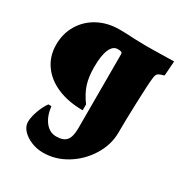

<svg xmlns="http://www.w3.org/2000/svg" viewBox="-175 -773 925 988"><g transform="rotate(30 287.0 -279.0)"><path d="M78 -5Q78 -33 91.5 -71Q105 -109 124 -135H142Q149 -78 175.5 -45Q202 -12 241 -12Q283 -12 301 -33.5Q319 -55 319 -106V-545Q319 -554 313.5 -557Q308 -560 291 -560Q263 -560 247.5 -524Q232 -488 232 -420Q232 -361 245.5 -319Q259 -277 292 -232V-197Q206 -197 141 -225Q76 -253 40.5 -304Q5 -355 5 -422Q5 -488 36.5 -540.5Q68 -593 123.5 -622.5Q179 -652 249 -652Q291 -652 334 -649Q388 -647 410 -647Q449 -647 501 -648.5Q553 -650 574 -650L568 -566L566 -562Q538 -555 530.5 -547Q523 -539 521 -516Q517 -484 513 -371.5Q509 -259 509 -190Q509 -118 468.5 -52Q428 14 362.5 54Q297 94 224 94Q186 94 152.5 80Q119 66 98.5 43.5Q78 21 78 -5Z"/></g></svg>

Font: Alegreya SC Black
Style: Regular
Weight: 900
Designer: Juan Pablo del Peral
Foundry: Huerta Tipografica
Version: Version 2.007; ttfautohint (v1.6)